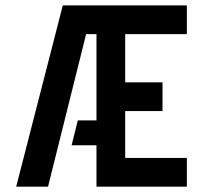

<svg xmlns="http://www.w3.org/2000/svg" viewBox="-20 -704 750 724"><path d="M41 0 216.8 -683.6H684.6V-575.2H452.1V-393.6H592.8V-285.2H452.1V-108.4H684.6V0H343.8V-156.2H250L273.4 -250H343.8V-575.2H304.7L161.1 0Z"/></svg>

Font: Post No Bills Colombo
Style: Bold
Weight: 800
Designer: Kosala Senevirathne, Siva Puranthara, Lasantha Premarathna, Tharique Azeez
Foundry: Mooniak
Version: Version 1.220 ; ttfautohint (v1.5)